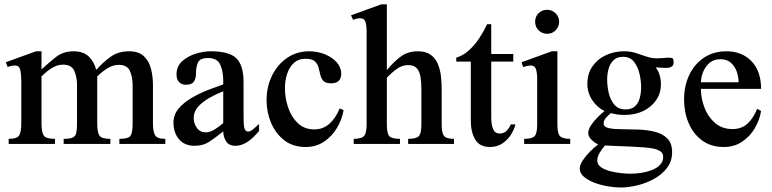

<svg xmlns="http://www.w3.org/2000/svg" viewBox="-20 -647 3469 863"><path d="M723.1 0H516.6V-22.9Q557.1 -22.9 566.7 -36.6Q576.2 -50.3 576.2 -93.3V-263.2Q576.2 -300.3 564 -327.9Q551.8 -355.5 514.2 -355.5Q487.8 -355.5 462.6 -339.8Q437.5 -324.2 417 -303.2V-93.3Q417 -51.8 427 -37.4Q437 -22.9 476.1 -22.9V0H266.1V-22.9Q293.9 -22.9 306.6 -28.6Q319.3 -34.2 322.8 -49.3Q326.2 -64.5 326.2 -93.3V-263.7Q326.2 -301.3 313.7 -328.9Q301.3 -356.4 263.7 -356.4Q236.8 -356.4 211.9 -340.6Q187 -324.7 166.5 -303.2V-93.3Q166.5 -52.2 176.8 -37.6Q187 -22.9 227.1 -22.9V0H19V-22.9Q57.6 -22.9 66.7 -39.1Q75.7 -55.2 75.7 -93.3V-283.7Q75.7 -313 71 -332.8Q66.4 -352.5 47.4 -352.5Q39.6 -352.5 30.5 -350.6Q21.5 -348.6 14.6 -345.7L5.9 -367.2L142.1 -416.5H166.5V-335Q198.2 -364.3 231 -390.4Q263.7 -416.5 310.5 -416.5Q353.5 -416.5 377.9 -394Q402.3 -371.6 412.6 -333Q441.4 -365.7 476.3 -391.1Q511.2 -416.5 560.1 -416.5Q603.5 -416.5 627 -394Q650.4 -371.6 658.9 -336.9Q667.5 -302.2 667.5 -265.6V-93.3Q667.5 -55.2 677 -39.1Q686.5 -22.9 723.1 -22.9Z M1144.5 -89.8V-58.6Q1134.3 -45.9 1118.2 -30Q1102.1 -14.2 1081.3 -2.9Q1060.5 8.3 1037.1 8.3Q1008.8 8.3 996.1 -12.2Q983.4 -32.7 983.4 -56.6Q954.1 -32.7 924.1 -12.2Q894 8.3 855 8.3Q809.6 8.3 784.7 -21Q759.8 -50.3 759.8 -96.2Q759.8 -131.8 783.2 -159.4Q806.6 -187 842.5 -207.8Q878.4 -228.5 916.5 -243.2Q954.6 -257.8 983.4 -267.6V-284.2Q983.4 -325.2 970.2 -355.7Q957 -386.2 915 -386.2Q880.4 -386.2 870.6 -367.7Q860.8 -349.1 860.8 -314.5Q860.8 -294.9 851.6 -280.5Q842.3 -266.1 816.4 -266.1Q794.9 -266.1 784.2 -278.8Q773.4 -291.5 773.4 -312.5Q773.4 -348.6 798.6 -371.6Q823.7 -394.5 859.6 -405.5Q895.5 -416.5 927.2 -416.5Q1009.8 -416.5 1042.2 -385.3Q1074.7 -354 1074.7 -278.3V-146.5Q1074.7 -129.4 1075 -109.1Q1075.2 -88.9 1077.1 -77.6Q1078.1 -69.3 1082.3 -62.5Q1086.4 -55.7 1096.2 -55.7Q1106 -55.7 1122.1 -69.6Q1138.2 -83.5 1144.5 -89.8ZM983.4 -93.8V-236.8Q951.2 -224.1 920.7 -206.8Q890.1 -189.5 870.4 -167.2Q850.6 -145 850.6 -116.7Q850.6 -92.8 864.7 -72.5Q878.9 -52.2 904.8 -52.2Q924.8 -52.2 945.8 -65.7Q966.8 -79.1 983.4 -93.8Z M1506.8 -159.7 1524.4 -151.9Q1517.1 -110.4 1494.9 -72.5Q1472.7 -34.7 1437 -10.5Q1401.4 13.7 1353.5 13.7Q1296.4 13.7 1257.3 -16.8Q1218.3 -47.4 1198.2 -95.5Q1178.2 -143.6 1178.2 -196.8Q1178.2 -257.3 1202.9 -307.4Q1227.5 -357.4 1270.8 -387Q1314 -416.5 1369.6 -416.5Q1406.7 -416.5 1439.7 -403.3Q1472.7 -390.1 1493.2 -367.2Q1513.7 -344.2 1513.7 -315.9Q1513.7 -272.5 1468.3 -272.5Q1443.4 -272.5 1433.3 -283.7Q1423.3 -294.9 1419.7 -311.3Q1416 -327.6 1411.6 -344Q1407.2 -360.4 1394.8 -371.6Q1382.3 -382.8 1353.5 -382.8Q1320.8 -382.8 1300.3 -363.5Q1279.8 -344.2 1270.3 -314Q1260.7 -283.7 1260.7 -251Q1260.7 -206.5 1275.1 -163.8Q1289.6 -121.1 1318.8 -93.3Q1348.1 -65.4 1392.6 -65.4Q1432.1 -65.4 1460.4 -90.6Q1488.8 -115.7 1506.8 -159.7Z M2020.5 0H1814.5V-22.9Q1850.1 -22.9 1862.1 -34.7Q1874 -46.4 1874 -87.4V-246.6Q1874 -276.4 1870.1 -301Q1866.2 -325.7 1853.5 -340.1Q1840.8 -354.5 1814 -354.5Q1787.1 -354.5 1762.7 -336.7Q1738.3 -318.8 1718.8 -297.4V-87.4Q1718.8 -47.4 1729.7 -35.2Q1740.7 -22.9 1777.8 -22.9V0H1569.8V-22.9Q1606.4 -22.9 1617.2 -36.9Q1627.9 -50.8 1627.9 -87.4V-503.9Q1627.9 -534.2 1622.3 -549.6Q1616.7 -564.9 1599.6 -564.9Q1590.8 -564.9 1583.3 -563Q1575.7 -561 1566.9 -558.1L1557.6 -578.1L1693.4 -627.4H1718.8V-332Q1747.6 -367.2 1780 -391.8Q1812.5 -416.5 1858.4 -416.5Q1895 -416.5 1916.5 -400.4Q1938 -384.3 1948.5 -358.4Q1959 -332.5 1962.2 -302.5Q1965.3 -272.5 1965.3 -244.1V-87.4Q1965.3 -49.8 1975.6 -36.4Q1985.8 -22.9 2020.5 -22.9Z M2275.9 -87.9H2296.9Q2291.5 -65.9 2276.9 -42.2Q2262.2 -18.6 2238.5 -2.4Q2214.8 13.7 2182.6 13.7Q2135.3 13.7 2115.7 -20.3Q2096.2 -54.2 2096.2 -103.5V-370.1H2030.8V-387.7Q2062 -397.5 2088.1 -421.1Q2114.3 -444.8 2134.5 -475.8Q2154.8 -506.8 2169.4 -538.1H2188V-404.3H2287.1V-370.1H2188V-116.2Q2188 -89.8 2195.8 -68.4Q2203.6 -46.9 2226.1 -46.9Q2244.1 -46.9 2256.1 -58.1Q2268.1 -69.3 2275.9 -87.9Z M2493.2 -549.8Q2493.2 -527.3 2477.8 -511.2Q2462.4 -495.1 2439.5 -495.1Q2417 -495.1 2401.1 -510.5Q2385.3 -525.9 2385.3 -549.8Q2385.3 -572.8 2401.1 -587.9Q2417 -603 2439.5 -603Q2460.9 -603 2477.1 -587.4Q2493.2 -571.8 2493.2 -549.8ZM2543 0H2335.9V-22.9Q2373 -22.9 2383.8 -36.1Q2394.5 -49.3 2394.5 -87.4V-293Q2394.5 -317.9 2389.4 -335.2Q2384.3 -352.5 2365.7 -352.5Q2358.4 -352.5 2349.4 -350.6Q2340.3 -348.6 2331.5 -345.7L2324.2 -367.2L2460.4 -416.5H2485.4V-87.4Q2485.4 -48.8 2496.3 -35.9Q2507.3 -22.9 2543 -22.9Z M3007.8 -366.7Q3007.8 -352.5 2998.5 -347.2Q2989.3 -341.8 2974.6 -341.8Q2963.4 -341.8 2949.5 -342.8Q2935.5 -343.8 2927.2 -344.2Q2939.5 -328.6 2945.1 -308.6Q2950.7 -288.6 2950.7 -269Q2950.7 -228 2929.2 -196.8Q2907.7 -165.5 2871.1 -147.9Q2834.5 -130.4 2788.1 -130.4Q2772.5 -130.4 2756.8 -132.3Q2741.2 -134.3 2726.1 -138.7Q2714.4 -129.4 2703.9 -117.7Q2693.4 -106 2693.4 -92.3Q2693.4 -76.2 2715.6 -71.3Q2737.8 -66.4 2772.9 -66.2Q2808.1 -65.9 2847.4 -64.7Q2886.7 -63.5 2921.6 -55.2Q2956.5 -46.9 2978.8 -25.4Q3001 -3.9 3001 37.1Q3001 77.6 2978 107.7Q2955.1 137.7 2919.4 157.2Q2883.8 176.8 2844 186.3Q2804.2 195.8 2770.5 195.8Q2745.1 195.8 2713.6 190.7Q2682.1 185.5 2653.1 174.8Q2624 164.1 2605 147.9Q2585.9 131.8 2585.9 110.4Q2585.9 94.2 2599.4 74Q2612.8 53.7 2631.8 34.4Q2650.9 15.1 2668.5 2.4Q2653.3 -4.9 2638.7 -19Q2624 -33.2 2624 -48.8Q2624 -64.9 2636.2 -83.5Q2648.4 -102.1 2665.5 -119.1Q2682.6 -136.2 2697.3 -147.9Q2664.6 -163.1 2642.3 -196.5Q2620.1 -230 2620.1 -270Q2620.1 -315.4 2642.8 -348.4Q2665.5 -381.3 2703.1 -398.9Q2740.7 -416.5 2785.2 -416.5Q2814 -416.5 2838.1 -408.7Q2862.3 -400.9 2885.7 -392.8Q2909.2 -384.8 2935.1 -384.8Q2946.3 -384.8 2960.9 -386.2Q2975.6 -387.7 2987.8 -387.7Q2999 -387.7 3003.4 -384.3Q3007.8 -380.9 3007.8 -366.7ZM2861.8 -255.4Q2861.8 -281.2 2855 -313Q2848.1 -344.7 2830.6 -368.2Q2813 -391.6 2780.3 -391.6Q2752.9 -391.6 2737.3 -376Q2721.7 -360.4 2715.3 -336.9Q2709 -313.5 2709 -289.6Q2709 -261.7 2715.8 -230.5Q2722.7 -199.2 2740.7 -177.2Q2758.8 -155.3 2792 -155.3Q2820.3 -155.3 2835.4 -170.4Q2850.6 -185.5 2856.2 -208.7Q2861.8 -231.9 2861.8 -255.4ZM2960.9 57.6Q2960.9 41 2948 33Q2935.1 24.9 2919.4 21.5Q2902.3 17.6 2874 15.4Q2845.7 13.2 2813 11.7Q2780.3 10.3 2750 9.3Q2719.7 8.3 2699.2 6.8Q2687 21 2675.8 39.1Q2664.6 57.1 2664.6 74.2Q2664.6 92.8 2681.4 104.5Q2698.2 116.2 2723.1 122.6Q2748 128.9 2772.9 131.3Q2797.9 133.8 2814 133.8Q2834 133.8 2858.9 130.4Q2883.8 127 2907.2 118.4Q2930.7 109.9 2945.8 95Q2960.9 80.1 2960.9 57.6Z M3383.3 -158.2 3400.9 -147.9Q3394 -106.4 3372.1 -69.6Q3350.1 -32.7 3314.9 -9.5Q3279.8 13.7 3232.9 13.7Q3175.3 13.7 3135.3 -16.1Q3095.2 -45.9 3075 -94.5Q3054.7 -143.1 3054.7 -199.7Q3054.7 -260.3 3077.9 -309.6Q3101.1 -358.9 3144 -387.7Q3187 -416.5 3245.1 -416.5Q3314.9 -416.5 3357.9 -371.8Q3400.9 -327.1 3400.9 -247.6H3130.4Q3130.4 -206.1 3146 -164.3Q3161.6 -122.6 3193.4 -94.7Q3225.1 -66.9 3272.9 -66.9Q3313.5 -66.9 3340.1 -91.6Q3366.7 -116.2 3383.3 -158.2ZM3130.4 -277.3H3299.8Q3299.8 -301.3 3291.5 -325.2Q3283.2 -349.1 3265.1 -365Q3247.1 -380.9 3217.8 -380.9Q3179.2 -380.9 3155.8 -350.1Q3132.3 -319.3 3130.4 -277.3Z"/></svg>

Font: Scheherazade New Medium
Style: Regular
Weight: 500
Designer: SIL International
Foundry: SIL International
Version: Version 4.000